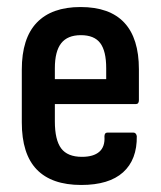

<svg xmlns="http://www.w3.org/2000/svg" viewBox="-20 -518 457 546"><path d="M211 8Q127 8 84.5 -36Q42 -80 42 -170V-320Q42 -409 84.5 -453.5Q127 -498 209 -498Q292 -498 333.5 -453.5Q375 -409 375 -321V-233Q375 -222 366 -222H136V-173Q136 -120 154 -96Q172 -72 213 -72Q246 -72 262.5 -86.5Q279 -101 277 -130Q277 -141 286 -141H359Q367 -141 369 -131Q370 -64 330 -28Q290 8 211 8ZM136 -293H282V-324Q282 -373 265 -395.5Q248 -418 210 -418Q172 -418 154 -395Q136 -372 136 -324Z"/></svg>

Font: Sofia Sans Condensed SemiBold
Style: Regular
Weight: 600
Designer: Botio Nikoltchev, Ani Petrova
Foundry: lettersoup
Version: Version 4.101